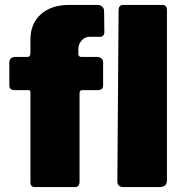

<svg xmlns="http://www.w3.org/2000/svg" viewBox="-20 -762 742 782"><path d="M400 -508V-414Q400 -395 378 -395H316Q304 -395 304 -383V-22Q304 0 285 0H122Q104 0 104 -20V-385Q104 -395 96 -395H40Q18 -395 18 -414V-508Q18 -518 24 -524Q30 -530 42 -530H90Q98 -530 101 -534Q104 -538 104 -548V-601Q104 -666 146.5 -704Q189 -742 262 -742H375Q389 -742 396.5 -735Q404 -728 404 -716L405 -632Q405 -623 400.5 -617.5Q396 -612 387 -612H344Q326 -612 312.5 -597Q299 -582 299 -561V-543Q299 -530 312 -530H375Q387 -530 393.5 -524Q400 -518 400 -508ZM660 -29Q660 -13 652 -6.5Q644 0 627 0H485Q470 0 464 -6Q458 -12 458 -25L463 -719Q463 -742 482 -742H642Q650 -742 655 -736.5Q660 -731 660 -721Z"/></svg>

Font: Libre Franklin Black
Style: Regular
Weight: 900
Designer: Pablo Impallari, Rodrigo Fuenzalida
Foundry: Impallari Type
Version: Version 1.002; ttfautohint (v1.5)